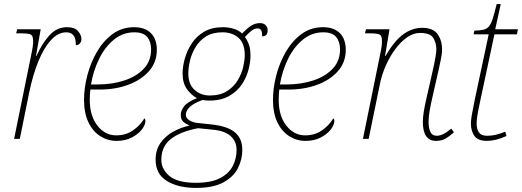

<svg xmlns="http://www.w3.org/2000/svg" viewBox="-20 -679 2553 939"><path d="M137 -432Q139 -441 140.5 -453.5Q142 -466 142 -479Q142 -503 131.5 -509.5Q121 -516 81 -516H59L64 -536H179L156 -405H158Q185 -465 221 -505.5Q257 -546 308 -546Q345 -546 361.5 -527Q378 -508 378 -488Q378 -475 370.5 -466.5Q363 -458 351 -458Q351 -492 339 -506.5Q327 -521 304 -521Q265 -521 230 -483.5Q195 -446 168 -380Q141 -314 123 -228L77 0H49Z M550 10Q507 10 470.5 -13Q434 -36 412.5 -81Q391 -126 391 -191Q391 -248 407 -310Q423 -372 454 -425.5Q485 -479 530.5 -512.5Q576 -546 636 -546Q689 -546 718 -517Q747 -488 747 -435Q747 -375 709 -331.5Q671 -288 607.5 -264.5Q544 -241 467 -241H422Q421 -236 420 -220Q419 -204 419 -191Q419 -112 456.5 -64.5Q494 -17 548 -17Q595 -17 630 -41Q665 -65 686 -100Q691 -97 691 -87Q691 -68 673.5 -45.5Q656 -23 624.5 -6.5Q593 10 550 10ZM457 -266Q530 -266 589.5 -286Q649 -306 684 -344Q719 -382 719 -437Q719 -475 700 -498Q681 -521 637 -521Q581 -521 537 -485Q493 -449 464.5 -390.5Q436 -332 425 -266Z M939 240Q851 240 796 206Q741 172 741 102Q741 54 765 20Q789 -14 827 -35Q865 -56 907 -65Q888 -73 876 -84Q864 -95 864 -117Q864 -137 880 -158.5Q896 -180 943 -199Q915 -214 894 -243.5Q873 -273 873 -319Q873 -354 884 -393Q895 -432 918 -467Q941 -502 978.5 -524Q1016 -546 1070 -546Q1097 -546 1122.5 -538.5Q1148 -531 1164 -515Q1190 -542 1209.5 -554Q1229 -566 1252 -566Q1269 -566 1279 -556Q1289 -546 1289 -531Q1289 -514 1281 -507.5Q1273 -501 1262 -501Q1262 -525 1256.5 -532.5Q1251 -540 1239 -540Q1225 -540 1210.5 -529Q1196 -518 1178 -498Q1188 -485 1196.5 -463.5Q1205 -442 1205 -407Q1205 -377 1195.5 -339Q1186 -301 1163 -266.5Q1140 -232 1100.5 -209.5Q1061 -187 1002 -187Q995 -187 986 -188Q977 -189 971 -190Q889 -161 889 -117Q889 -101 906.5 -90.5Q924 -80 944 -78L1018 -70Q1095 -61 1130 -31Q1165 -1 1165 55Q1165 101 1143.5 143.5Q1122 186 1072.5 213Q1023 240 939 240ZM1005 -212Q1057 -212 1090.5 -233.5Q1124 -255 1143 -287Q1162 -319 1169.5 -352Q1177 -385 1177 -409Q1177 -467 1146.5 -494Q1116 -521 1068 -521Q1019 -521 987 -500.5Q955 -480 936 -448Q917 -416 909 -381.5Q901 -347 901 -319Q901 -267 931.5 -239.5Q962 -212 1005 -212ZM938 215Q1013 215 1056.5 192Q1100 169 1118.5 132.5Q1137 96 1137 55Q1137 12 1107.5 -14Q1078 -40 1018 -45L949 -52Q863 -36 816 0.5Q769 37 769 102Q769 149 809 182Q849 215 938 215Z M1474 10Q1431 10 1394.5 -13Q1358 -36 1336.5 -81Q1315 -126 1315 -191Q1315 -248 1331 -310Q1347 -372 1378 -425.5Q1409 -479 1454.5 -512.5Q1500 -546 1560 -546Q1613 -546 1642 -517Q1671 -488 1671 -435Q1671 -375 1633 -331.5Q1595 -288 1531.5 -264.5Q1468 -241 1391 -241H1346Q1345 -236 1344 -220Q1343 -204 1343 -191Q1343 -112 1380.5 -64.5Q1418 -17 1472 -17Q1519 -17 1554 -41Q1589 -65 1610 -100Q1615 -97 1615 -87Q1615 -68 1597.5 -45.5Q1580 -23 1548.5 -6.5Q1517 10 1474 10ZM1381 -266Q1454 -266 1513.5 -286Q1573 -306 1608 -344Q1643 -382 1643 -437Q1643 -475 1624 -498Q1605 -521 1561 -521Q1505 -521 1461 -485Q1417 -449 1388.5 -390.5Q1360 -332 1349 -266Z M2112 10Q2048 10 2048 -83Q2048 -106 2053 -136Q2058 -166 2066 -200L2096 -332Q2098 -339 2102 -359Q2106 -379 2110 -401.5Q2114 -424 2114 -438Q2114 -469 2099 -493.5Q2084 -518 2034 -518Q2002 -518 1971 -496.5Q1940 -475 1913 -438.5Q1886 -402 1866.5 -357.5Q1847 -313 1838 -268L1783 0H1755L1843 -432Q1845 -441 1846.5 -453.5Q1848 -466 1848 -479Q1848 -503 1837.5 -509.5Q1827 -516 1787 -516H1765L1770 -536H1885L1863 -405H1865Q1909 -480 1952.5 -511.5Q1996 -543 2045 -543Q2098 -543 2120 -512Q2142 -481 2142 -438Q2142 -415 2135.5 -385.5Q2129 -356 2124 -332L2094 -200Q2087 -171 2081.5 -139Q2076 -107 2076 -83Q2076 -52 2085 -33.5Q2094 -15 2116 -15Q2146 -15 2187 -50L2200 -32Q2179 -13 2160 -1.5Q2141 10 2112 10Z M2362 10Q2316 10 2299.5 -15Q2283 -40 2283 -75Q2283 -90 2287 -114.5Q2291 -139 2302 -192L2370 -511H2296L2300 -529Q2327 -530 2343.5 -533.5Q2360 -537 2370.5 -549Q2381 -561 2389.5 -587Q2398 -613 2409 -659H2429L2402 -536H2513L2508 -511H2398L2330 -192Q2318 -137 2314.5 -113.5Q2311 -90 2311 -75Q2311 -47 2322.5 -31Q2334 -15 2362 -15Q2385 -15 2405.5 -20Q2426 -25 2451 -35L2457 -14Q2432 -2 2407 4Q2382 10 2362 10Z"/></svg>

Font: Noto Serif Thin
Style: Italic
Weight: 100
Italic angle: -12°
Designer: Monotype Design Team
Foundry: Monotype Imaging Inc.
Version: Version 2.014; ttfautohint (v1.8.4.7-5d5b)